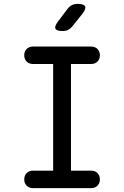

<svg xmlns="http://www.w3.org/2000/svg" viewBox="-20 -970 640 990"><path d="M346 -90H450Q470 -90 482.5 -77.5Q495 -65 495 -45Q495 -25 482.5 -12.5Q470 0 450 0H150Q130 0 117.5 -12.5Q105 -25 105 -45Q105 -65 117.5 -77.5Q130 -90 150 -90H254V-640H150Q130 -640 117.5 -652.5Q105 -665 105 -685Q105 -705 117.5 -717.5Q130 -730 150 -730H450Q470 -730 482.5 -717.5Q495 -705 495 -685Q495 -665 482.5 -652.5Q470 -640 450 -640H346ZM303 -810Q272 -810 266 -822Q260 -834 279 -859L328 -924Q338 -937 350.5 -943.5Q363 -950 380 -950Q412 -950 418.5 -937.5Q425 -925 405 -899L353 -834Q343 -822 331 -816Q319 -810 303 -810Z"/></svg>

Font: Maple Mono NF CN
Style: Regular
Weight: 400
Monospace: yes
Designer: subframe7536
Version: Version 7.000